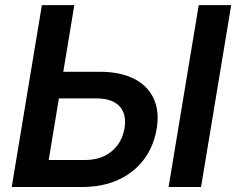

<svg xmlns="http://www.w3.org/2000/svg" viewBox="-20 -748 945 768"><path d="M189.9 -460.9H378.4Q460.4 -460.9 515.4 -433.3Q570.3 -405.8 594.2 -354.7Q618.2 -303.7 606.9 -234.4Q595.2 -162.6 555.4 -109.9Q515.6 -57.1 452.9 -28.6Q390.1 0 308.6 0H26.9L147.5 -727.5H277.3L174.8 -107.9H319.3Q362.3 -107.9 395.3 -123Q428.2 -138.2 449.7 -166.7Q471.2 -195.3 478 -234.4Q484.4 -272 473.4 -298.8Q462.4 -325.7 435.3 -340.1Q408.2 -354.5 365.7 -354.5H172.4ZM904.8 -727.5 784.2 0H654.3L774.9 -727.5Z"/></svg>

Font: Inter 16pt SemiBold
Style: Italic
Weight: 600
Italic angle: -9.3988°
Version: Version 4.001;git-66647c0bb